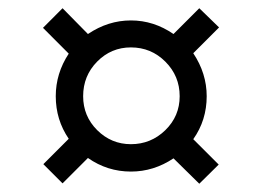

<svg xmlns="http://www.w3.org/2000/svg" viewBox="-20 -588 640 469"><path d="M147.9 -457 85 -520 132.8 -567.9 194.8 -504.9Q244.1 -538.1 299.8 -538.1Q355.5 -538.1 403.8 -504.9L466.8 -567.9L515.1 -521L452.1 -458Q484.9 -408.7 484.9 -353Q484.9 -294.4 452.1 -248L514.2 -186L466.8 -139.2L403.8 -201.2Q355.5 -168.9 299.8 -168.9Q242.2 -168.9 194.8 -202.1L132.8 -140.1L85.9 -187L147.9 -249Q116.2 -295.4 116.2 -353Q116.2 -408.7 147.9 -457ZM299.8 -235.8Q348.6 -235.8 383.8 -270Q418.9 -304.2 418.9 -353Q418.9 -402.3 384 -437.3Q349.1 -472.2 299.8 -472.2Q251.5 -472.2 217.3 -437.5Q183.1 -402.8 183.1 -353Q183.1 -304.2 217.5 -270Q252 -235.8 299.8 -235.8Z"/></svg>

Font: Droid Sans Mono
Style: Regular
Weight: 400
Monospace: yes
Foundry: Ascender Corporation
Version: Version 1.00 build 112